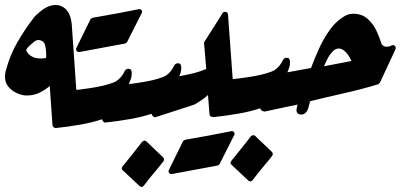

<svg xmlns="http://www.w3.org/2000/svg" viewBox="-29 -512 1631 768"><path d="M78 -130Q60 -130 39.5 -139Q19 -148 5 -164.5Q-9 -181 -9 -204Q-9 -220 -5 -232Q11 -292 40.5 -343Q70 -394 103 -437Q108 -444 112.5 -448.5Q117 -453 120 -456V-455Q158 -492 193 -492Q206 -492 215 -488Q257 -471 259 -400L277 -142L203 -6Q199 1 190.5 -1Q182 -3 181 -11L170 -168Q154 -154 130.5 -142Q107 -130 78 -130ZM156 -290Q156 -308 152.5 -326.5Q149 -345 137 -349Q133 -350 131 -351Q129 -352 125 -352Q116 -352 106 -344Q98 -337 91 -331Q84 -325 79 -318Q76 -314 76 -312Q76 -309 79 -304Q89 -288 110 -281Q121 -278 135 -278Q140 -278 145 -278.5Q150 -279 155 -280Q155 -282 155.5 -283Q156 -284 156 -285Z M480 -345Q478 -341 472 -338Q426 -330 380.5 -321Q335 -312 289 -304Q282 -303 277.5 -308.5Q273 -314 277 -321L333 -435Q334 -437 337 -438.5Q340 -440 342 -441Q389 -449 434.5 -457.5Q480 -466 525 -475Q532 -477 537 -471.5Q542 -466 537 -458Z M394 -23Q382 -23 379 -35Q341 -22 292 -13.5Q243 -5 196 0Q190 1 186.5 -3.5Q183 -8 184 -14L204 -136Q206 -144 215 -146Q304 -154 358 -164Q385 -169 404.5 -175Q424 -181 434 -186Q457 -200 470 -228Q475 -237 485 -237Q498 -237 498 -220Q498 -204 493 -192.5Q488 -181 483 -167Q468 -127 449 -91.5Q430 -56 403 -27Q399 -23 395 -23Z M623 117Q630 124 625 133Q615 146 605 158Q595 170 585 182Q575 194 570 200Q565 206 560.5 212.5Q556 219 546 231Q543 235 538 235.5Q533 236 529 232L462 169Q455 162 461 154Q481 129 500.5 105Q520 81 539 56Q542 52 547.5 51Q553 50 557 54Z M592 -45Q580 -45 577 -57Q539 -44 490 -35.5Q441 -27 394 -22Q388 -21 384.5 -25.5Q381 -30 382 -36L402 -158Q404 -166 413 -168Q502 -176 556 -186Q583 -191 602.5 -197Q622 -203 632 -208Q655 -222 668 -250Q673 -259 683 -259Q696 -259 696 -242Q696 -226 691 -214.5Q686 -203 681 -189Q666 -149 647 -113.5Q628 -78 601 -49Q597 -45 593 -45Z M850 143Q848 147 842 150Q796 158 750.5 167Q705 176 659 184Q652 185 647.5 179.5Q643 174 647 167L703 53Q704 51 707 49.5Q710 48 712 47Q759 39 804.5 30.5Q850 22 895 13Q902 11 907 16.5Q912 22 907 30Z M787 -342 861 -459Q866 -466 874 -464.5Q882 -463 883 -454L904 -166L830 -50Q826 -43 818 -44.5Q810 -46 809 -55L803 -132Q790 -120 776.5 -111Q763 -102 747 -93L595 -44Q588 -41 582.5 -47.5Q577 -54 581 -61L644 -193Q646 -198 653 -200Q690 -207 727.5 -215Q765 -223 796 -236Z M1058 95Q1065 102 1060 111Q1050 124 1040 136Q1030 148 1020 160Q1010 172 1005 178Q1000 184 995.5 190.5Q991 197 981 209Q978 213 973 213.5Q968 214 964 210L897 147Q890 140 896 132Q916 107 935.5 83Q955 59 974 34Q977 30 982.5 29Q988 28 992 32Z M1027 -67Q1015 -67 1012 -79Q974 -66 925 -57.5Q876 -49 829 -44Q823 -43 819.5 -47.5Q816 -52 817 -58L837 -180Q839 -188 848 -190Q937 -198 991 -208Q1018 -213 1037.5 -219Q1057 -225 1067 -230Q1090 -244 1103 -272Q1108 -281 1118 -281Q1131 -281 1131 -264Q1131 -248 1126 -236.5Q1121 -225 1116 -211Q1101 -171 1082 -135.5Q1063 -100 1036 -71Q1032 -67 1028 -67Z M1038 -199Q1039 -203 1042.5 -206.5Q1046 -210 1050 -210Q1094 -218 1133 -225Q1172 -232 1215 -240Q1229 -277 1245.5 -314Q1262 -351 1283 -382Q1307 -420 1342 -443Q1362 -457 1384 -457Q1418 -457 1440.5 -437.5Q1463 -418 1476.5 -389.5Q1490 -361 1498 -334Q1507 -325 1517 -325Q1522 -325 1527 -326Q1532 -327 1537 -330Q1545 -334 1550.5 -328.5Q1556 -323 1553 -315L1491 -182L1484 -175Q1418 -155 1349 -139.5Q1280 -124 1211 -107Q1210 -103 1209 -97.5Q1208 -92 1206 -87Q1204 -75 1196.5 -64.5Q1189 -54 1178 -54H1175Q1157 -54 1157 -72V-75Q1157 -77 1158 -79V-78L1161 -94Q1157 -93 1153.5 -92Q1150 -91 1145 -90Q1139 -89 1136.5 -88.5Q1134 -88 1128 -87Q1126 -86 1124 -86Q1103 -82 1077 -76Q1051 -70 1031 -66Q1025 -65 1020.5 -69.5Q1016 -74 1017 -80ZM1326 -318Q1312 -318 1300 -304.5Q1288 -291 1283 -281Q1279 -273 1275 -264.5Q1271 -256 1267 -247L1377 -268Q1371 -281 1364 -291.5Q1357 -302 1347 -310Q1336 -318 1326 -318Z"/></svg>

Font: Aref Ruqaa Ink
Style: Bold
Weight: 700
Designer: Abdullah Aref
Version: Version 1.005